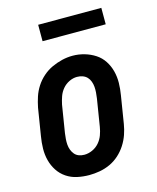

<svg xmlns="http://www.w3.org/2000/svg" viewBox="-110 -796 720 881"><g transform="rotate(-15 250.0 -355.5)"><path d="M205 8Q176 8 148 2Q120 -4 97 -19.5Q74 -35 59 -58Q44 -81 37 -108Q30 -135 30.5 -164Q31 -193 36 -222L57 -352Q62 -377 70 -401.5Q78 -426 92.5 -448.5Q107 -471 127.5 -489Q148 -507 172 -518Q196 -529 221 -535Q246 -541 271 -541Q300 -541 327.5 -533Q355 -525 378 -510Q401 -495 416 -472Q431 -449 438 -422Q445 -395 444.5 -366Q444 -337 439 -308L418 -178Q414 -153 405.5 -128.5Q397 -104 382.5 -81.5Q368 -59 348 -41Q328 -23 304 -12Q280 -1 254.5 3.5Q229 8 205 8ZM207 -88Q226 -88 245 -96.5Q264 -105 277.5 -120.5Q291 -136 298 -155Q305 -174 308 -193L329 -323Q331 -337 332 -350.5Q333 -364 332 -377Q331 -390 326.5 -402.5Q322 -415 313.5 -424Q305 -433 292.5 -437.5Q280 -442 266 -442Q247 -442 228.5 -433Q210 -424 197 -408.5Q184 -393 177.5 -374.5Q171 -356 167 -337L146 -207Q144 -193 143 -179.5Q142 -166 143 -153Q144 -140 148.5 -128Q153 -116 161 -106.5Q169 -97 181 -92.5Q193 -88 207 -88ZM156 -641V-719H456V-641Z"/></g></svg>

Font: Iosevka Slab Oblique
Style: Bold
Weight: 700
Italic angle: -9°
Monospace: yes
Designer: Belleve Invis
Foundry: Belleve Invis
Version: Version 11.1.1; ttfautohint (v1.8.3)